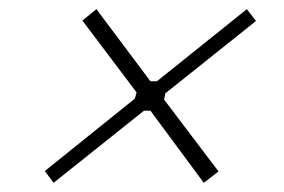

<svg xmlns="http://www.w3.org/2000/svg" viewBox="-20 -522 622 420"><path d="M458 -147 425.8 -122.1 309.1 -279.8H294.9L97.2 -122.1L78.1 -147.9L274.9 -306.2L278.8 -319.8L160.2 -477.1L190.9 -502L309.1 -344.2H323.2L520 -502L540 -476.1L341.8 -317.9L338.9 -304.2Z"/></svg>

Font: Happy Times at the IKOB New Game Plus Edition
Style: Italic
Weight: 400
Italic angle: -16°
Designer: Lucas Le Bihan
Foundry: Lucas Le Bihan
Version: Version 1.000;PS 1.0;hotconv 1.0.88;makeotf.lib2.5.647800